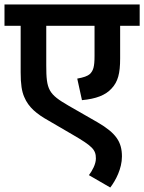

<svg xmlns="http://www.w3.org/2000/svg" viewBox="-20 -642 642 855"><path d="M602 -527V-622H0V-527H72V-320C72 -267 77 -235 88 -210C107 -164 144 -134 196 -105L304 -42C392 9 407 25 407 64C407 89 391 118 376 138L471 193C495 162 523 109 523 55C523 -10 497 -49 415 -97L286 -171C196 -223 186 -242 186 -351V-527H401V-393C401 -343 395 -328 381 -313C370 -303 352 -297 324 -292L345 -196C408 -202 450 -218 477 -248C505 -278 515 -314 515 -382V-527Z"/></svg>

Font: Noto Sans SemiBold
Style: Italic
Weight: 600
Italic angle: -12°
Designer: Monotype Design Team
Foundry: Monotype Imaging Inc.
Version: Version 2.013